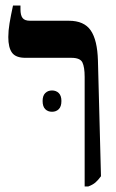

<svg xmlns="http://www.w3.org/2000/svg" viewBox="-20 -667 419 694"><path d="M286 7V-389Q286 -424 278 -441Q270 -458 238 -458H72Q37 -458 23.5 -476.5Q10 -495 10 -533Q10 -556 14.5 -583Q19 -610 27 -647H54V-633Q54 -612 61.5 -602Q69 -592 89 -592H229Q284 -592 308 -557Q332 -522 334 -448L345 -30Q334 -15 324.5 -7Q315 1 299 7ZM134 -302Q134 -321 143.5 -330.5Q153 -340 168 -340Q183 -340 192.5 -330.5Q202 -321 202 -302Q202 -282 192.5 -272.5Q183 -263 168 -263Q153 -263 143.5 -272.5Q134 -282 134 -302Z"/></svg>

Font: Noto Serif Hebrew ExtraCondensed
Style: Bold
Weight: 700
Width: 2
Designer: Monotype Design Team
Foundry: Monotype Imaging Inc.
Version: Version 2.004; ttfautohint (v1.8.4.7-5d5b)